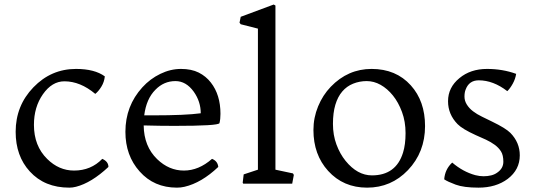

<svg xmlns="http://www.w3.org/2000/svg" viewBox="-20 -819 2375 856"><path d="M404.8 -400.4Q337.9 -456.5 267.1 -456.5Q211.9 -456.5 171.4 -398.9Q131.3 -341.8 131.3 -262.2Q131.3 -168.5 190.4 -110.4Q242.7 -58.6 310.1 -58.6Q385.7 -58.6 436 -110.8Q463.4 -98.6 463.4 -74.7Q387.7 -3.9 318.8 13.7Q303.7 17.6 289.1 17.6Q178.7 17.6 112.8 -54.7Q49.8 -123.5 49.8 -231.4Q49.8 -347.7 128.9 -429.7Q208 -511.7 318.8 -511.7Q401.9 -511.7 447.3 -478.5Q444.8 -453.6 432.1 -432.9Q419.4 -412.1 404.8 -400.4Z M925.3 -110.8Q950.7 -100.6 953.1 -74.7Q878.4 -3.9 802.7 13.7Q786.1 17.6 769 17.6Q666.5 17.6 602.5 -54.7Q539.1 -125.5 539.1 -231.4Q539.1 -346.7 614.7 -429.7Q649.4 -467.8 694.8 -489.7Q740.2 -511.7 786.9 -511.7Q833.5 -511.7 866 -495.4Q898.4 -479 919.9 -451.2Q962.9 -396.5 962.9 -311.5Q962.9 -287.6 958.5 -270Q953.1 -257.8 757.8 -257.8Q692.9 -257.8 620.6 -259.8Q621.6 -166.5 680.7 -109.4Q733.4 -58.6 799.8 -58.6Q866.2 -58.6 925.3 -110.8ZM661.1 -304.7Q807.6 -304.7 875 -314Q875 -366.2 843.8 -410.2Q809.6 -457.5 762.2 -457.5Q710.4 -457.5 672.9 -418.9Q632.3 -378.4 623 -304.7Z M1066.4 -41.5 1129.9 -62.5V-691.4L1053.2 -710.9L1047.9 -717.8L1053.2 -744.1L1200.2 -798.8L1208 -794.4V-62.5L1286.1 -45.9L1290 -39.1L1282.7 0H1064.5L1062 -4.4Z M1377.4 -239.3Q1377.4 -294.4 1398.2 -344.7Q1418.9 -395 1454.6 -432.1Q1531.2 -511.7 1636.7 -511.7Q1745.6 -511.7 1811.5 -438.5Q1875 -368.2 1875 -256.8Q1875 -140.6 1798.8 -60.5Q1724.1 17.6 1616.7 17.6Q1510.7 17.6 1442.9 -57.1Q1377.4 -129.4 1377.4 -239.3ZM1520.5 -102.1Q1573.2 -37.1 1638.2 -37.1Q1745.6 -37.1 1776.9 -138.7Q1788.1 -174.3 1788.1 -225.6Q1788.1 -276.9 1772.2 -319.8Q1756.3 -362.8 1731.7 -393.3Q1707 -423.8 1677 -440.7Q1647 -457.5 1615 -457.5Q1583 -457.5 1554.4 -446Q1525.9 -434.6 1505.9 -411.1Q1485.8 -387.7 1475.1 -351.8Q1464.4 -315.9 1464.4 -266.4Q1464.4 -216.8 1480 -174.8Q1495.6 -132.8 1520.5 -102.1Z M2241.7 -412.6Q2179.2 -460.9 2114.3 -460.9Q2070.8 -460.9 2055.7 -418.9Q2050.8 -406.7 2050.8 -388.2Q2050.8 -369.6 2061.3 -352.8Q2071.8 -335.9 2089.1 -322.8Q2106.4 -309.6 2128.9 -298.8L2173.8 -276.9Q2234.4 -247.6 2255.4 -226.6Q2297.4 -183.6 2297.4 -126.5Q2297.4 -62.5 2243.7 -21.5Q2191.4 17.6 2113.3 17.6Q2047.9 17.6 2011.5 4.2Q1975.1 -9.3 1960.4 -19.5Q1963.9 -64.5 1996.1 -94.2Q2043.9 -53.2 2099.1 -38.1Q2118.2 -33.2 2136 -33.2Q2153.8 -33.2 2169.7 -37.1Q2185.5 -41 2197.3 -49.8Q2224.1 -68.4 2224.1 -97.9Q2224.1 -127.4 2213.6 -144Q2203.1 -160.6 2185.8 -173.3Q2168.5 -186 2146.5 -196.3L2100.6 -216.8Q2041.5 -243.7 2020 -265.6Q1977.5 -309.1 1977.5 -367.7Q1977.5 -429.2 2028.3 -470.7Q2077.6 -511.7 2151.4 -511.7Q2220.7 -511.7 2281.2 -489.7Q2277.8 -467.3 2266.1 -446Q2254.4 -424.8 2241.7 -412.6Z"/></svg>

Font: Trykker
Style: Regular
Weight: 400
Designer: Magnus Gaarde
Foundry: Magnus Gaarde
Version: Version 1.001